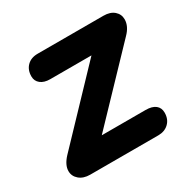

<svg xmlns="http://www.w3.org/2000/svg" viewBox="-118 -604 714 718"><g transform="rotate(-30 239.0 -245.0)"><path d="M11 -52Q11 -78 37 -106L302 -384H124Q98 -384 83 -396Q68 -408 68 -428Q68 -456 85 -473Q102 -490 131 -490H415Q444 -490 460.5 -475.5Q477 -461 477 -439Q477 -409 449 -381L186 -106H375Q403 -106 417.5 -94.5Q432 -83 432 -62Q432 -34 414.5 -17Q397 0 369 0H75Q46 0 28.5 -15Q11 -30 11 -52Z"/></g></svg>

Font: SN Pro Bold
Style: Bold Italic
Weight: 700
Italic angle: -9°
Designer: Tobias Whetton
Foundry: Supernotes
Version: Version 1.003